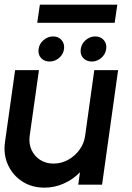

<svg xmlns="http://www.w3.org/2000/svg" viewBox="-26 -806 576 838"><path d="M-4 -187.5 40 -500H144L103.5 -213Q99 -179.5 111.5 -152Q124 -124.5 149.2 -108.2Q174.5 -92 207.5 -92Q241 -92 270.8 -108.2Q300.5 -124.5 320.8 -152Q341 -179.5 345.5 -213L385.5 -500H489.5L419.5 0H315.5L323 -54Q293 -23 252.5 -5Q212 13 168.5 13Q113 13 71.2 -14Q29.5 -41 8.8 -86.5Q-12 -132 -4 -187.5ZM190.5 -537.5Q167 -537.5 153 -553Q139 -568.5 142.5 -592Q145.5 -615 164 -631Q182.5 -647 206 -647Q229 -647 242.8 -631Q256.5 -615 253.5 -592Q250 -568.5 231.8 -553Q213.5 -537.5 190.5 -537.5ZM375 -537.5Q351 -537.5 337 -553Q323 -568.5 326.5 -592Q329.5 -615 348 -631Q366.5 -647 390 -647Q413 -647 427 -631Q441 -615 437.5 -592Q434 -568.5 415.8 -553Q397.5 -537.5 375 -537.5ZM148 -785.5H486L474.5 -706.5H136.5Z"/></svg>

Font: Urbanist SemiBold
Style: Italic
Weight: 600
Italic angle: -8°
Designer: Corey Hu
Foundry: Corey Hu
Version: Version 1.321; ttfautohint (v1.8.4.7-5d5b)